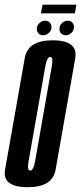

<svg xmlns="http://www.w3.org/2000/svg" viewBox="-47 -774 338 798"><path d="M69 4Q-1.5 4 -20.5 -27Q-30.5 -43.5 -26 -69Q-13 -142 15 -300.5Q43 -459.5 56 -533Q69 -606.5 171.5 -606.5Q241 -606.5 260 -575Q270.5 -558.5 266 -533Q253 -459.5 225 -300.5Q197 -142 184.2 -69Q171.5 4 69 4ZM78.5 -65Q92 -65 99 -104.8Q106 -144.5 133.5 -300.5Q161 -457 168 -497Q174.5 -532 165 -536.5Q163.5 -537.5 162 -537.5Q148.5 -537.5 141.2 -497.2Q134 -457 106.5 -300.5Q79 -144.5 72 -105Q65.5 -70.5 75 -66Q76.5 -65 78.5 -65ZM132.5 -627.5Q120.5 -627.5 113.2 -635Q106 -642.5 106 -654Q106 -668 116.8 -678Q127.5 -688 141 -688Q152 -688 159.5 -680.5Q167 -673 167 -661.5Q167 -647.5 156.2 -637.5Q145.5 -627.5 132.5 -627.5ZM226 -627.5Q214.5 -627.5 207.2 -635Q200 -642.5 200 -654Q200 -668 210.5 -678Q221 -688 234.5 -688Q246 -688 253.2 -680.5Q260.5 -673 260.5 -661.5Q260.5 -647.5 249.8 -637.5Q239 -627.5 226 -627.5ZM123 -718.5 130 -754.5H270.5L264 -718.5Z"/></svg>

Font: Anybody UltraCondensed Medium
Style: Italic
Weight: 500
Width: 1
Italic angle: -10°
Designer: Tyler Finck
Foundry: Etcetera Type Company
Version: Version 1.010; ttfautohint (v1.8.3) -l 8 -r 50 -G 200 -x 14 